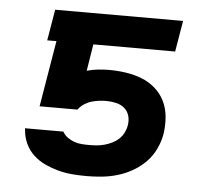

<svg xmlns="http://www.w3.org/2000/svg" viewBox="-44 -567 687 622"><g transform="rotate(5 300.0 -256.0)"><path d="M259 8Q235 8 211.5 6Q188 4 166 -2Q144 -8 123.5 -17.5Q103 -27 86.5 -42Q70 -57 60 -77.5Q50 -98 48 -121L47 -129H172L173 -127Q179 -117 189 -110Q199 -103 210 -99Q221 -95 233.5 -94Q246 -93 259 -93Q271 -93 283.5 -94Q296 -95 308.5 -98.5Q321 -102 332.5 -107.5Q344 -113 354 -122Q364 -131 370 -143Q376 -155 378 -167Q381 -184 376.5 -199Q372 -214 360.5 -223.5Q349 -233 333.5 -236.5Q318 -240 302 -240Q290 -240 278 -238.5Q266 -237 254 -233.5Q242 -230 230.5 -222.5Q219 -215 211 -204H88L124 -419H94L111 -520H527L510 -419H244L230 -332Q248 -337 266 -339Q284 -341 302 -341Q330 -341 357 -337Q384 -333 408.5 -323.5Q433 -314 452.5 -297Q472 -280 483.5 -257Q495 -234 497.5 -206.5Q500 -179 496 -151Q492 -126 480.5 -101.5Q469 -77 450.5 -58Q432 -39 408.5 -25.5Q385 -12 359.5 -4.5Q334 3 308.5 5.5Q283 8 259 8Z"/></g></svg>

Font: Iosevka Aile
Style: Bold Italic
Weight: 700
Italic angle: -9°
Designer: Belleve Invis
Foundry: Belleve Invis
Version: Version 28.0.1; ttfautohint (v1.8.4)